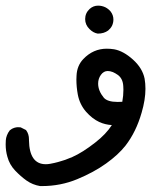

<svg xmlns="http://www.w3.org/2000/svg" viewBox="-24 -333 544 664"><path d="M76.2 152.3Q77.6 234.9 134.3 234.9Q142.1 234.9 149.9 233.4Q157.7 231.9 164.1 230.5Q170.4 229 176.8 227.3Q183.1 225.6 189.2 223.6Q195.3 221.7 201.7 219.7Q213.9 215.3 226.1 210Q261.7 194.3 305.7 159.7Q342.8 130.9 362.8 99.6Q339.4 98.1 319.3 88.9Q294.9 77.6 273.4 53.2Q251.5 27.8 245.1 -5.9Q240.2 -32.2 240.2 -58.1Q240.2 -64.5 240.7 -71.3Q242.2 -106 264.2 -128.9Q298.3 -164.6 345.2 -164.6Q357.4 -164.6 370.6 -162.6Q402.8 -156.7 435.8 -127Q468.8 -97.2 476.1 -61Q479 -44.4 479 -25.9Q479 11.7 465.8 56.6Q446.8 123 410.2 170.4Q385.3 202.1 343 232.4Q300.8 262.7 243.2 286.6Q185.5 310.5 121.1 310.5Q118.7 310.5 116.2 310.5H114.7Q88.9 306.2 67.9 291.5Q47.9 277.3 28.3 256.8Q8.8 236.3 1.5 209Q-4.4 188.5 -4.4 166.5Q-4.4 160.2 -3.9 152.1Q-3.4 144 0 135Q3.4 126 9.8 117.7Q17.6 111.3 25.1 109.1Q32.7 106.9 37.6 106.9Q42.5 106.9 47.4 107.4L65.9 116.7L66.9 118.2Q76.2 130.9 76.2 148.9Q76.2 150.9 76.2 152.3ZM402.8 -22.5Q402.8 -28.8 402.3 -35.2Q400.9 -61 383.8 -73.7Q364.7 -87.4 348.6 -87.4Q334.5 -87.4 325 -74.2Q315.4 -61 315.4 -43.9Q315.4 -19 335 4.9Q347.7 19.5 382.8 19.5Q390.1 19.5 398.9 19Q402.8 -2 402.8 -22.5ZM285.6 -232.4Q270.5 -247.1 270.5 -267.1Q270.5 -287.6 286.1 -302.2Q298.8 -313.5 315.4 -313.5Q328.6 -313.5 340.8 -307.6Q351.1 -302.2 358.4 -293.5Q368.2 -280.8 368.2 -265.6Q368.2 -253.9 363.3 -243.7Q358.4 -234.4 350.1 -227.5Q335.4 -216.8 314.5 -216.8H314Q298.8 -219.2 285.6 -232.4Z"/></svg>

Font: Bakudai
Style: Bold
Weight: 700
Version: Version 1.48